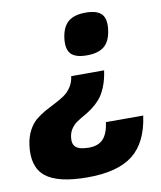

<svg xmlns="http://www.w3.org/2000/svg" viewBox="-82 -576 725 862"><g transform="rotate(-10 280.0 -145.0)"><path d="M403.8 -240.2Q397.9 -197.8 384.5 -165.3Q371.1 -132.8 354.2 -113.8Q337.4 -94.7 318.4 -80.6Q299.3 -66.4 280.8 -56.2Q262.2 -45.9 246.6 -35.4Q231 -24.9 219.7 -8.5Q208.5 7.8 205.6 29.8Q201.2 61.5 218.3 75.7Q235.4 89.8 277.3 89.8Q319.3 89.8 341.8 66.2Q364.3 42.5 371.6 -9.8H541.5Q524.9 110.8 455.3 165.5Q385.7 220.2 249 220.2Q112.8 220.2 57.1 174.8Q1.5 129.4 15.6 29.8Q21 -6.8 35.9 -34.4Q50.8 -62 70.8 -78.4Q90.8 -94.7 114 -107.7Q137.2 -120.6 160.2 -132.1Q183.1 -143.6 202.6 -156.7Q222.2 -169.9 236.1 -190.9Q250 -211.9 253.9 -240.2ZM253.4 -415Q260.3 -464.4 287.4 -487.1Q314.5 -509.8 366.7 -509.8Q418.9 -509.8 439.5 -487.5Q460 -465.3 453.1 -415Q446.3 -364.7 419.2 -342.3Q392.1 -319.8 339.8 -319.8Q287.6 -319.8 267.1 -342.3Q246.6 -364.7 253.4 -415Z"/></g></svg>

Font: Fivo Sans Heavy
Style: Regular
Weight: 900
Designer: Alexander Slobzheninov
Foundry: Alexander Slobzheninov
Version: 1.0